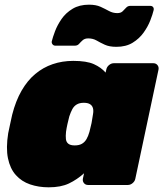

<svg xmlns="http://www.w3.org/2000/svg" viewBox="-20 -790 700 820"><path d="M188 10Q145 10 108.5 -2.5Q72 -15 47.5 -42.5Q23 -70 14 -114Q5 -158 15 -221Q20 -244 23.5 -261Q27 -278 32 -300Q47 -359 72 -402.5Q97 -446 130.5 -474Q164 -502 205 -516Q246 -530 293 -530Q350 -530 381 -516Q412 -502 431 -480L434 -493Q436 -504 445.5 -512Q455 -520 466 -520H635Q646 -520 652.5 -512Q659 -504 657 -493L558 -27Q556 -16 546.5 -8Q537 0 526 0H356Q345 0 338.5 -8Q332 -16 334 -27L339 -50Q309 -23 274.5 -6.5Q240 10 188 10ZM299 -169Q318 -169 330 -176Q342 -183 349.5 -196Q357 -209 362 -227Q368 -250 371 -264.5Q374 -279 377 -301Q380 -317 377 -328Q374 -339 364.5 -345Q355 -351 338 -351Q320 -351 308 -344Q296 -337 289 -324Q282 -311 276 -293Q272 -278 268 -260Q264 -242 262 -227Q260 -209 261.5 -196Q263 -183 272 -176Q281 -169 299 -169ZM477 -590Q447 -590 427.5 -599Q408 -608 392.5 -617Q377 -626 357 -626Q342 -626 333.5 -618.5Q325 -611 318 -603Q311 -595 300 -595H216Q209 -595 204.5 -600.5Q200 -606 201 -613Q205 -630 215 -656.5Q225 -683 243 -709Q261 -735 290 -752.5Q319 -770 360 -770Q390 -770 409.5 -761Q429 -752 445.5 -743Q462 -734 481 -734Q496 -734 504 -742Q512 -750 519 -757.5Q526 -765 537 -765H621Q630 -765 634 -759.5Q638 -754 636 -746Q632 -729 622 -703Q612 -677 593.5 -651Q575 -625 546.5 -607.5Q518 -590 477 -590Z"/></svg>

Font: Rubik Black
Style: Italic
Weight: 900
Italic angle: -12°
Designer: Hubert and Fischer
Foundry: Hubert and Fischer
Version: Version 2.300;gftools[0.9.30]